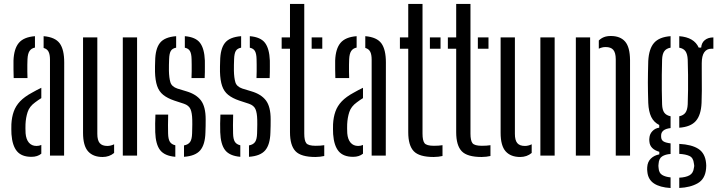

<svg xmlns="http://www.w3.org/2000/svg" viewBox="-20 -790 3644 975"><path d="M38.2 -108.6Q37.7 -121.2 37.5 -134.2Q37.3 -147.2 37.8 -159.3Q39.7 -195.2 49.8 -223.5Q59.8 -251.9 82 -275.4Q104.3 -298.8 142.8 -319.5Q154.1 -326.2 166 -332.3Q177.9 -338.3 189.8 -344.2V-291.7Q182.6 -287.4 174.9 -282.1Q167.1 -276.8 158.3 -270.1Q129.5 -249.4 120.3 -220.9Q111 -192.5 109.5 -159.3Q109 -150.6 109.2 -138.4Q109.4 -126.1 109.9 -113.4Q112.4 -82.3 126.8 -65.6Q141.1 -48.9 165.3 -48.9Q178.8 -48.9 189.8 -53.9V-9.6Q170.6 6.4 139.7 6.4Q89.8 6.4 66.1 -22.1Q42.4 -50.5 38.2 -108.6ZM49.5 -393.6Q49 -411.9 48.5 -437.5Q48 -463.2 48.5 -482.5Q50.8 -542.5 75.6 -572.1Q100.4 -601.8 157.5 -606.3V-548.4Q139.4 -544.8 130.2 -531.3Q121 -517.9 119.6 -489.6Q119.1 -478.2 118.8 -461Q118.6 -443.9 118.8 -426.1Q119.1 -408.2 119.6 -393.6ZM233.8 0V-487.3Q233.8 -513 226.6 -527.2Q219.4 -541.5 201.5 -546.6V-606.3Q260.3 -601.3 283.3 -569.7Q306.2 -538 306.1 -472.8L305.5 0Z M401.7 -115.7V-600H474.2V-110.2Q474.2 -77.9 486.3 -63.4Q498.5 -48.9 525 -48.9Q542.4 -48.9 559.5 -57.3V-13.3Q535.2 7.2 501 7.2Q452.9 7.2 427.3 -21.4Q401.7 -50.1 401.7 -115.7ZM603.6 0V-600H676.1V0Z M768.3 -118.7Q767.8 -138.4 767.9 -162.5Q768.1 -186.7 769.3 -208H834Q833.1 -178.8 833.1 -154.9Q833.1 -131 833.6 -112.3Q834.2 -83.7 842.6 -70.1Q851.1 -56.5 870.3 -52.3V6.3Q815.9 1.7 793.1 -27.7Q770.4 -57.1 768.3 -118.7ZM914.4 6.3V-51.6Q936.2 -55.6 945.5 -69.3Q954.7 -83 955.5 -112.3Q955.9 -126.7 956.1 -137.3Q956.3 -147.8 956.5 -158.1Q956.7 -168.4 956.3 -181.2Q955.5 -216.9 947.3 -235.8Q939 -254.7 914 -263.2L865.2 -279.2Q830.2 -291 808.8 -308.3Q787.4 -325.6 777.9 -353.6Q768.3 -381.6 767.1 -425.6Q766.7 -440.3 767.1 -452.9Q767.5 -465.4 767.9 -479.9Q768.7 -542.3 792.2 -572Q815.6 -601.8 874.5 -606.3V-547.9Q854.8 -544.3 847.2 -531Q839.7 -517.8 838.8 -489.6Q838.3 -472.6 837.9 -460.6Q837.4 -448.7 837.8 -430.7Q838.6 -394.7 845.2 -372.4Q851.8 -350 880.8 -340.2L926.5 -326.3Q976.2 -311.8 1000.3 -280.1Q1024.4 -248.3 1024.4 -184.4Q1024.4 -168.8 1024.2 -150.8Q1024 -132.8 1023.2 -117.1Q1021.6 -56.2 997.1 -27Q972.6 2.2 914.4 6.3ZM952.5 -393.6Q953.4 -409.8 953.4 -427.4Q953.5 -445.1 953.4 -461.4Q953.4 -477.8 952.9 -489.6Q952.3 -517.2 944.7 -530.6Q937.1 -544 918.6 -547.7V-606.3Q973.5 -601.7 995.7 -572.4Q1017.9 -543.2 1020.3 -482.5Q1020.4 -469.9 1020.4 -454.7Q1020.4 -439.4 1020.3 -423.6Q1020.2 -407.9 1019.3 -393.6Z M1098.3 -118.7Q1097.8 -138.4 1097.9 -162.5Q1098.1 -186.7 1099.3 -208H1164Q1163.1 -178.8 1163.1 -154.9Q1163.1 -131 1163.6 -112.3Q1164.2 -83.7 1172.6 -70.1Q1181.1 -56.5 1200.3 -52.3V6.3Q1145.9 1.7 1123.1 -27.7Q1100.4 -57.1 1098.3 -118.7ZM1244.4 6.3V-51.6Q1266.2 -55.6 1275.5 -69.3Q1284.7 -83 1285.5 -112.3Q1285.9 -126.7 1286.1 -137.3Q1286.3 -147.8 1286.5 -158.1Q1286.7 -168.4 1286.3 -181.2Q1285.5 -216.9 1277.3 -235.8Q1269 -254.7 1244 -263.2L1195.2 -279.2Q1160.2 -291 1138.8 -308.3Q1117.4 -325.6 1107.9 -353.6Q1098.3 -381.6 1097.1 -425.6Q1096.7 -440.3 1097.1 -452.9Q1097.5 -465.4 1097.9 -479.9Q1098.7 -542.3 1122.2 -572Q1145.6 -601.8 1204.5 -606.3V-547.9Q1184.8 -544.3 1177.2 -531Q1169.7 -517.8 1168.8 -489.6Q1168.3 -472.6 1167.9 -460.6Q1167.4 -448.7 1167.8 -430.7Q1168.6 -394.7 1175.2 -372.4Q1181.8 -350 1210.8 -340.2L1256.5 -326.3Q1306.2 -311.8 1330.3 -280.1Q1354.4 -248.3 1354.4 -184.4Q1354.4 -168.8 1354.2 -150.8Q1354 -132.8 1353.2 -117.1Q1351.6 -56.2 1327.1 -27Q1302.6 2.2 1244.4 6.3ZM1282.5 -393.6Q1283.4 -409.8 1283.4 -427.4Q1283.5 -445.1 1283.4 -461.4Q1283.4 -477.8 1282.9 -489.6Q1282.3 -517.2 1274.7 -530.6Q1267.1 -544 1248.6 -547.7V-606.3Q1303.5 -601.7 1325.7 -572.4Q1347.9 -543.2 1350.3 -482.5Q1350.4 -469.9 1350.4 -454.7Q1350.4 -439.4 1350.3 -423.6Q1350.2 -407.9 1349.3 -393.6Z M1410.3 -542.6V-600H1452.6V-770H1525.1V-111.7Q1525.1 -76.3 1535.3 -63Q1545.4 -49.7 1582.9 -49.7Q1596.8 -49.7 1605.9 -50.4Q1615 -51.1 1626.6 -52.7V2.2Q1616.9 4.4 1605.3 5.8Q1593.7 7.2 1581.8 7.2Q1508.6 7.2 1480.6 -22.2Q1452.6 -51.6 1452.6 -118.7V-542.6ZM1562.6 -542.6V-600H1616.6V-542.6Z M1671.7 -108.6Q1671.2 -121.2 1671 -134.2Q1670.8 -147.2 1671.3 -159.3Q1673.2 -195.2 1683.3 -223.5Q1693.3 -251.9 1715.5 -275.4Q1737.8 -298.8 1776.3 -319.5Q1787.6 -326.2 1799.5 -332.3Q1811.4 -338.3 1823.3 -344.2V-291.7Q1816.1 -287.4 1808.4 -282.1Q1800.6 -276.8 1791.8 -270.1Q1763 -249.4 1753.8 -220.9Q1744.5 -192.5 1743 -159.3Q1742.5 -150.6 1742.7 -138.4Q1742.9 -126.1 1743.4 -113.4Q1745.9 -82.3 1760.3 -65.6Q1774.6 -48.9 1798.8 -48.9Q1812.3 -48.9 1823.3 -53.9V-9.6Q1804.1 6.4 1773.2 6.4Q1723.3 6.4 1699.6 -22.1Q1675.9 -50.5 1671.7 -108.6ZM1683 -393.6Q1682.5 -411.9 1682 -437.5Q1681.5 -463.2 1682 -482.5Q1684.3 -542.5 1709.1 -572.1Q1733.9 -601.8 1791 -606.3V-548.4Q1772.9 -544.8 1763.7 -531.3Q1754.5 -517.9 1753.1 -489.6Q1752.6 -478.2 1752.3 -461Q1752.1 -443.9 1752.3 -426.1Q1752.6 -408.2 1753.1 -393.6ZM1867.3 0V-487.3Q1867.3 -513 1860.1 -527.2Q1852.9 -541.5 1835 -546.6V-606.3Q1893.8 -601.3 1916.8 -569.7Q1939.7 -538 1939.6 -472.8L1939 0Z M2010.8 -542.6V-600H2053.1V-770H2125.6V-111.7Q2125.6 -76.3 2135.8 -63Q2145.9 -49.7 2183.4 -49.7Q2197.3 -49.7 2206.4 -50.4Q2215.5 -51.1 2227.1 -52.7V2.2Q2217.4 4.4 2205.8 5.8Q2194.2 7.2 2182.3 7.2Q2109.1 7.2 2081.1 -22.2Q2053.1 -51.6 2053.1 -118.7V-542.6ZM2163.1 -542.6V-600H2217.1V-542.6Z M2254.3 -542.6V-600H2296.6V-770H2369.1V-111.7Q2369.1 -76.3 2379.3 -63Q2389.4 -49.7 2426.9 -49.7Q2440.8 -49.7 2449.9 -50.4Q2459 -51.1 2470.6 -52.7V2.2Q2460.9 4.4 2449.3 5.8Q2437.7 7.2 2425.8 7.2Q2352.6 7.2 2324.6 -22.2Q2296.6 -51.6 2296.6 -118.7V-542.6ZM2406.6 -542.6V-600H2460.6V-542.6Z M2522.2 -115.7V-600H2594.7V-110.2Q2594.7 -77.9 2606.8 -63.4Q2619 -48.9 2645.5 -48.9Q2662.9 -48.9 2680 -57.3V-13.3Q2655.7 7.2 2621.5 7.2Q2573.4 7.2 2547.8 -21.4Q2522.2 -50.1 2522.2 -115.7ZM2724.1 0V-600H2796.6V0Z M2904.2 0V-600H2976.7V0ZM3106.9 0V-489.8Q3106.5 -522.7 3094.3 -536.9Q3082.1 -551.1 3055.3 -551.1Q3045.9 -551.1 3037.4 -548.9Q3028.8 -546.7 3020.8 -542.7V-584.4Q3032.3 -595.6 3046.8 -601.4Q3061.4 -607.2 3081.7 -607.2Q3129.9 -607.2 3154.4 -578.9Q3178.9 -550.7 3179.4 -484.7V0Z M3385.3 164.8Q3331 161.5 3301.1 141.7Q3271.2 121.8 3267.4 83.2Q3266.6 77 3266.3 71.2Q3265.9 65.4 3266.6 59.5Q3268.2 31.5 3285.3 15.1Q3302.3 -1.3 3328.1 -6.1V-19.1Q3280.5 -33 3277.7 -71.2Q3277 -77.6 3277 -80.7Q3277 -83.7 3277.7 -89.4Q3279.1 -109.7 3293.2 -124.3Q3307.3 -139 3327.7 -141.7V-155.3Q3300.4 -168.9 3287.1 -196.2Q3273.9 -223.5 3271.9 -267.4Q3271 -298.6 3270.5 -323.2Q3270 -347.8 3270 -371Q3270 -394.1 3270.5 -420.1Q3271 -446.1 3271.9 -480.1Q3275.3 -542.5 3301.5 -572.3Q3327.7 -602.2 3385.3 -606.3V-547.9Q3363.5 -544.1 3353.4 -529.9Q3343.2 -515.7 3342.2 -487.3Q3341.2 -448.8 3340.7 -409.7Q3340.3 -370.5 3340.7 -332.7Q3341.2 -295 3342.2 -260.2Q3343.2 -231.7 3353.4 -217.8Q3363.7 -203.8 3385.3 -199.6V-139.6Q3361 -136.8 3349.1 -127.2Q3337.3 -117.6 3337.3 -102.4Q3337.3 -100.7 3337.3 -99.3Q3337.3 -98 3337.3 -96.2Q3337.3 -80.3 3348 -72.8Q3358.7 -65.2 3385.3 -61.9V-8.1Q3359.2 -6.5 3342.6 4.1Q3326 14.7 3324.4 41.2Q3323.4 46.8 3323.4 52.1Q3323.4 57.5 3324.4 63.2Q3326 88.6 3342.8 98.6Q3359.5 108.5 3385.3 110.8ZM3429.4 164.5V112.3Q3461.8 110.9 3481.3 100.2Q3500.8 89.5 3503.8 61.8Q3505.4 56.1 3505.3 50.6Q3505.2 45.2 3503.6 39.5Q3500.7 11.3 3481.4 2.2Q3462.2 -6.9 3429.4 -8.6V-59.3Q3493.3 -55.9 3527.1 -33.6Q3560.9 -11.4 3565.6 38.5Q3566.3 44.1 3566.4 51.1Q3566.5 58.1 3565.6 66.3Q3561 118.8 3523.4 140.4Q3485.9 162 3429.4 164.5ZM3429.4 -141.4V-199.6Q3450.5 -203.8 3460.7 -217.8Q3470.9 -231.7 3472.3 -260.2Q3473.7 -295 3474 -332.7Q3474.2 -370.5 3474 -409.7Q3473.7 -448.8 3472.3 -487.3Q3470.9 -515.7 3460.9 -529.8Q3450.9 -544 3429.4 -547.8V-606.3Q3505.1 -600.3 3528.1 -548.2H3540.7Q3542.4 -572.8 3559.1 -586.3Q3575.7 -599.9 3602.6 -600V-542.6H3592.4Q3569 -542.6 3556.3 -524.4Q3543.6 -506.1 3543.6 -469.2V-443.8Q3543.6 -409.1 3543.8 -382.3Q3544.1 -355.5 3544 -328.9Q3544 -302.2 3542.6 -267.4Q3539.9 -205.6 3513.5 -175.6Q3487.2 -145.6 3429.4 -141.4Z"/></svg>

Font: Big Shoulders Stencil Thin
Style: Regular
Weight: 100
Designer: Patric King
Foundry: XO Type Co
Version: Version 2.001